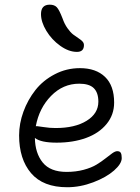

<svg xmlns="http://www.w3.org/2000/svg" viewBox="-20 -784 595 814"><path d="M306.2 -564Q271.5 -564 235.4 -589.8Q199.2 -615.7 176.5 -653.3Q153.8 -690.9 153.8 -724.1Q153.8 -764.2 190.9 -764.2Q210.4 -764.2 220.7 -753.4Q231 -742.7 245.1 -706.1Q253.4 -682.1 265.9 -664.6Q278.3 -647 290 -637.9Q301.8 -628.9 312.5 -622.1Q323.2 -615.2 329.6 -608.4Q335.9 -601.6 335.9 -592.8Q335.9 -564 306.2 -564ZM265.1 9.8Q162.6 9.8 111.8 -49.8Q61 -109.4 61 -210Q61 -260.3 79.3 -310.5Q97.7 -360.8 130.1 -402.1Q162.6 -443.4 212.2 -469.2Q261.7 -495.1 318.8 -495.1Q386.7 -495.1 425.3 -458Q463.9 -420.9 463.9 -349.1Q463.9 -297.4 431.9 -258.3Q399.9 -219.2 345 -199.2Q290 -179.2 220.2 -179.2Q152.8 -179.2 127.9 -199.2Q128.9 -134.8 161.1 -95Q193.4 -55.2 262.2 -55.2Q301.8 -55.2 335 -64.2Q368.2 -73.2 389.4 -86.2Q410.6 -99.1 426.8 -112.1Q442.9 -125 455.6 -134Q468.3 -143.1 477.1 -143.1Q487.8 -143.1 491.9 -136.2Q496.1 -129.4 496.1 -113.8Q496.1 -89.8 463.4 -61Q430.7 -32.2 375.5 -11.2Q320.3 9.8 265.1 9.8ZM138.2 -249Q142.1 -249 166.3 -245.1Q190.4 -241.2 215.8 -241.2Q297.9 -241.2 347.4 -272Q397 -302.7 397 -353Q397 -391.1 377.7 -410.2Q358.4 -429.2 315.9 -429.2Q247.1 -429.2 196.5 -377.4Q146 -325.7 131.8 -249Z"/></svg>

Font: Shantell Sans Normal
Style: Regular
Weight: 300
Designer: Stephen Nixon, Anya Danilova, Shantell Martin
Foundry: Arrow Type
Version: Version 1.006;[559af2be0]